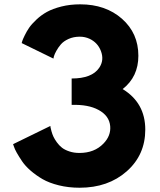

<svg xmlns="http://www.w3.org/2000/svg" viewBox="-20 -860 744 895"><path d="M41 -188 214.8 -272.9Q214.8 -270.5 215.6 -265.9Q216.3 -261.2 220 -248Q223.6 -234.9 229 -223.1Q234.4 -211.4 244.9 -196.8Q255.4 -182.1 268.8 -171.6Q282.2 -161.1 303.5 -154.1Q324.7 -147 350.1 -147Q420.4 -147 462.4 -190.9Q497.6 -227.1 493.7 -272Q489.3 -320.8 439 -347.7Q391.6 -373.5 314 -371.1V-494.1Q408.7 -494.1 442.4 -543.9Q466.8 -579.6 450.2 -622.6Q435.5 -661.1 397.5 -679.2Q376 -689 352.1 -689Q322.8 -689 299.6 -678.5Q276.4 -668 263.7 -653.1Q251 -638.2 242.7 -623Q234.4 -607.9 231.4 -597.7L229 -586.9L81.1 -659.2Q82 -663.1 84 -669.4Q85.9 -675.8 95 -694.6Q104 -713.4 115.7 -730.5Q127.4 -747.6 149.7 -768.6Q171.9 -789.6 198.7 -804.4Q225.6 -819.3 266.1 -829.6Q306.6 -839.8 354 -839.8Q472.2 -839.8 548.6 -772.5Q625 -705.1 625 -600.1Q625 -502 551.8 -444.8Q657.2 -380.4 657.2 -255.9Q657.2 -137.7 570.6 -61.3Q483.9 15.1 351.1 15.1Q299.3 15.1 254.2 3.9Q209 -7.3 178.2 -25.1Q147.5 -43 122.6 -64.7Q97.7 -86.4 83 -108.2Q68.4 -129.9 58.3 -147.7Q48.3 -165.5 44.9 -176.8Z"/></svg>

Font: Hussar Preview
Style: Bold
Weight: 700
Foundry: Cannot Into Space Fonts, PlusOne Fonts
Version: Version 2.29RC2 "Millennial"